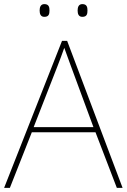

<svg xmlns="http://www.w3.org/2000/svg" viewBox="-20 -915 617 935"><path d="M173 -864C173 -847 178 -833 196 -833C218 -833 221 -847 221 -864C221 -880 218 -895 196 -895C178 -895 173 -880 173 -864ZM358 -864C358 -847 363 -833 381 -833C403 -833 406 -847 406 -864C406 -880 403 -895 381 -895C363 -895 358 -880 358 -864ZM549 0H577L307 -716H282L0 0H28L135 -271H445ZM325 -594 435 -296H144L260 -593C270 -620 283 -652 293 -682C306 -645 317 -617 325 -594Z"/></svg>

Font: Noto Sans Malayalam Thin
Style: Regular
Weight: 100
Designer: Jelle Bosma - Monotype Design Team
Foundry: Monotype Imaging Inc.
Version: Version 2.104